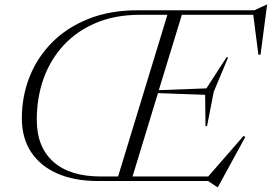

<svg xmlns="http://www.w3.org/2000/svg" viewBox="-20 -758 1138 804"><path d="M847 -230H840.5L839 -361L641.5 -368L535 -19H852L1000 -189L1007 -184L892.5 25.5H889.5L851.5 0H390Q292.5 0 221 -31Q149.5 -62 110.5 -120.8Q71.5 -179.5 71.5 -262.5Q71.5 -355 104 -436.8Q136.5 -518.5 198.8 -581Q261 -643.5 351 -679.2Q441 -715 556.5 -715H1045L1096 -738.5H1098.5L1071 -529H1062L1040.5 -696H741.5L645 -380.5L844.5 -388L928.5 -518H935.5L875 -373.5ZM401.5 -19H474.5L681 -696H566Q462.5 -696 382.2 -662.2Q302 -628.5 246.5 -568.5Q191 -508.5 162.5 -428.8Q134 -349 134 -256Q134 -142.5 203.2 -80.8Q272.5 -19 401.5 -19Z"/></svg>

Font: Newsreader 72pt Light
Style: Italic
Weight: 300
Italic angle: -17°
Designer: Hugues Gentile
Foundry: Production Type
Version: Version 1.003; ttfautohint (v1.8.3)